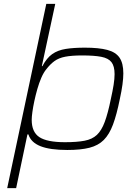

<svg xmlns="http://www.w3.org/2000/svg" viewBox="-20 -763 720 987"><path d="M17 204 218 -743H264L195 -423H198Q220 -465 248.5 -485Q277 -505 318 -511.5Q359 -518 416 -518Q488 -518 531.5 -506.5Q575 -495 594.5 -466.5Q614 -438 614 -386Q614 -361 609.5 -328Q605 -295 596 -254Q580 -174 561 -123Q542 -72 513.5 -43.5Q485 -15 440 -3.5Q395 8 326 8Q237 8 188 -11.5Q139 -31 126 -72H121L63 204ZM314 -32Q375 -32 414.5 -39.5Q454 -47 478 -69.5Q502 -92 518.5 -136.5Q535 -181 550 -255Q559 -295 564 -326.5Q569 -358 569 -382Q569 -423 553 -443.5Q537 -464 500.5 -471Q464 -478 403 -478Q349 -478 315.5 -471.5Q282 -465 260 -449Q238 -433 218 -407Q204 -390 192.5 -363.5Q181 -337 172 -305.5Q163 -274 156.5 -243.5Q150 -213 146.5 -187.5Q143 -162 143 -147Q143 -84 182.5 -58Q222 -32 314 -32Z"/></svg>

Font: Saira Expanded ExtraLight
Style: Italic
Weight: 250
Width: 7
Italic angle: -12°
Designer: Hector Gatti with collaboration of the Omnibus-Type team
Foundry: Omnibus-Type
Version: Version 1.101